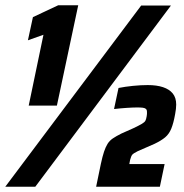

<svg xmlns="http://www.w3.org/2000/svg" viewBox="-39 -709 700 729"><path d="M70 -308 126 -577 67 -556 86 -644 182 -689H258L177 -308ZM-19 0 497 -688H610L95 0ZM326 0 344 -87Q350 -115 356 -133Q362 -151 369.5 -163Q377 -175 389.5 -183.5Q402 -192 422 -202L467 -222Q490 -233 500 -239Q510 -245 513 -250.5Q516 -256 518 -268Q519 -272 519 -276.5Q519 -281 519 -284Q519 -292 515 -295.5Q511 -299 503 -300Q495 -301 482 -301Q467 -301 443.5 -299.5Q420 -298 394 -295L411 -375Q436 -380 466 -383Q496 -386 522 -386Q556 -386 580 -378Q604 -370 617 -354Q630 -338 630 -312Q630 -305 629 -295.5Q628 -286 626 -276Q620 -242 611.5 -221Q603 -200 588 -187.5Q573 -175 548 -163L484 -135Q468 -127 463.5 -122Q459 -117 455 -102L452 -86H586L568 0Z"/></svg>

Font: Saira SemiCondensed Black
Style: Italic
Weight: 900
Width: 4
Italic angle: -12°
Designer: Hector Gatti with collaboration of the Omnibus-Type team
Foundry: Omnibus-Type
Version: Version 1.101